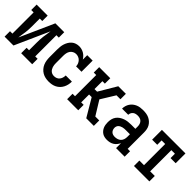

<svg xmlns="http://www.w3.org/2000/svg" viewBox="148 -1362 2203 2203"><g transform="rotate(45 1250.0 -260.0)"><path d="M26 0V-88H65V-432H26V-520H205V-432H165V-312Q165 -286 164 -260Q163 -234 159.5 -208Q156 -182 151.5 -156Q147 -130 144 -104L330 -520H474V-432H435V-88H474V0H295V-88H335V-208Q335 -234 336 -260Q337 -286 340.5 -312Q344 -338 348.5 -364Q353 -390 356 -416L170 0Z M747 8Q721 8 694.5 2.5Q668 -3 645 -16.5Q622 -30 604 -50.5Q586 -71 575.5 -95.5Q565 -120 561 -146.5Q557 -173 557 -200V-320Q557 -344 559.5 -368.5Q562 -393 569.5 -416Q577 -439 589.5 -460Q602 -481 620.5 -497Q639 -513 662.5 -520.5Q686 -528 711 -528Q731 -528 751.5 -522.5Q772 -517 789.5 -506.5Q807 -496 821.5 -481Q836 -466 847 -448V-520H935V-339H847Q847 -359 839.5 -377.5Q832 -396 818.5 -410.5Q805 -425 786.5 -432.5Q768 -440 748 -440Q727 -440 707.5 -429.5Q688 -419 676.5 -401.5Q665 -384 661 -362.5Q657 -341 657 -320V-200Q657 -186 658.5 -172Q660 -158 664.5 -144.5Q669 -131 676.5 -118.5Q684 -106 695 -97Q706 -88 719.5 -84Q733 -80 747 -80Q766 -80 784 -87Q802 -94 814 -109Q826 -124 831.5 -142.5Q837 -161 837 -180V-181H937V-179Q937 -154 931.5 -129.5Q926 -105 914.5 -82.5Q903 -60 885 -42Q867 -24 844.5 -12.5Q822 -1 797 3.5Q772 8 747 8Z M1041 0V-88H1081V-432H1041V-520H1221V-432H1181V-304H1223L1351 -520H1474V-432H1410L1304 -260L1410 -88H1474V0H1351L1234 -198L1223 -216H1181V-88H1221V0Z M1693 8Q1673 8 1654 4Q1635 0 1619 -10Q1603 -20 1590.5 -35Q1578 -50 1570.5 -67.5Q1563 -85 1560 -104.5Q1557 -124 1557 -143Q1557 -169 1563 -194Q1569 -219 1584 -240Q1599 -261 1621 -275.5Q1643 -290 1667 -298.5Q1691 -307 1717 -310Q1743 -313 1768 -313H1835V-354Q1835 -371 1829.5 -388Q1824 -405 1812 -417.5Q1800 -430 1783 -435Q1766 -440 1749 -440Q1733 -440 1717.5 -436.5Q1702 -433 1689.5 -423.5Q1677 -414 1670 -399Q1663 -384 1663 -369H1563Q1563 -392 1569.5 -414.5Q1576 -437 1588.5 -456Q1601 -475 1619 -489.5Q1637 -504 1658.5 -513Q1680 -522 1703 -525Q1726 -528 1749 -528Q1773 -528 1797 -524.5Q1821 -521 1843 -511Q1865 -501 1883.5 -484.5Q1902 -468 1914 -447Q1926 -426 1930.5 -402Q1935 -378 1935 -354V-88H1974V0H1835V-80Q1825 -60 1811 -42.5Q1797 -25 1778 -13.5Q1759 -2 1737 3Q1715 8 1693 8ZM1733 -80Q1753 -80 1773 -86Q1793 -92 1807.5 -106Q1822 -120 1828.5 -140Q1835 -160 1835 -180V-225H1768Q1756 -225 1743.5 -224Q1731 -223 1719 -220Q1707 -217 1695.5 -211.5Q1684 -206 1675 -197.5Q1666 -189 1661.5 -177Q1657 -165 1657 -153Q1657 -138 1662 -123.5Q1667 -109 1678 -98.5Q1689 -88 1703.5 -84Q1718 -80 1733 -80Z M2125 0V-88H2200V-432H2142V-361H2059V-520H2441V-361H2358V-432H2300V-88H2375V0Z"/></g></svg>

Font: Iosevka Curly Slab Semibold
Style: Regular
Weight: 600
Monospace: yes
Designer: Belleve Invis
Foundry: Belleve Invis
Version: Version 22.1.2; ttfautohint (v1.8.4)